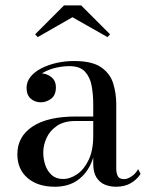

<svg xmlns="http://www.w3.org/2000/svg" viewBox="-20 -700 563 730"><path d="M421.5 10Q398 10 378.2 1.8Q358.5 -6.5 346.5 -25.8Q334.5 -45 334.5 -77.5V-304.5Q334.5 -340.5 328.5 -373.5Q322.5 -406.5 303.2 -427.5Q284 -448.5 244 -448.5Q221.5 -448.5 197.2 -443.5Q173 -438.5 152.2 -428.2Q131.5 -418 118.5 -402.5Q105.5 -387 105.5 -366H82Q82 -391.5 98.8 -406.2Q115.5 -421 135.5 -421Q157 -421 174.8 -407.2Q192.5 -393.5 192.5 -368Q192.5 -338 174.2 -324.5Q156 -311 135.5 -311Q112.5 -311 96.8 -325Q81 -339 81 -366Q81 -389.5 96.2 -408.2Q111.5 -427 137.2 -440.2Q163 -453.5 195.2 -460.8Q227.5 -468 261.5 -468Q330.5 -468 364.8 -444Q399 -420 410.5 -382.5Q422 -345 422 -304.5V-58.5Q422 -42 427.8 -30.5Q433.5 -19 452 -19Q465 -19 480.8 -29.8Q496.5 -40.5 505 -57L514.5 -39Q501.5 -18 478 -4Q454.5 10 421.5 10ZM188.5 10Q123.5 10 84.8 -23.2Q46 -56.5 46 -113.5Q46 -180.5 103.5 -218.8Q161 -257 267.5 -257H381V-240H267.5Q223.5 -240 196.5 -221.5Q169.5 -203 157 -175.5Q144.5 -148 144.5 -120.5Q144.5 -95.5 152.2 -72.5Q160 -49.5 176.5 -34.5Q193 -19.5 219.5 -19.5Q247 -19.5 273.5 -37.8Q300 -56 317.2 -92.2Q334.5 -128.5 334.5 -183H346Q346 -126 327.8 -82.5Q309.5 -39 274.5 -14.5Q239.5 10 188.5 10ZM123.5 -559 113.5 -569.5 223.5 -679.5H288.5L398.5 -569.5L388.5 -559L255.5 -634.5Z"/></svg>

Font: Bodoni Moda 11pt
Style: Regular
Weight: 400
Version: Version 2.004